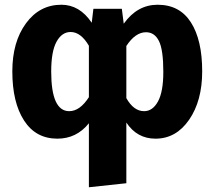

<svg xmlns="http://www.w3.org/2000/svg" viewBox="-20 -568 905 810"><path d="M645 -548Q738 -548 785.5 -473.5Q833 -399 833 -267Q833 -143 778 -63Q723 17 636 17Q558 17 513 -51V205L355 222V-48Q303 17 222 17Q131 17 81.5 -59.5Q32 -136 32 -267Q32 -391 89.5 -469.5Q147 -548 239 -548Q316 -548 367 -472L374 -531H494L502 -468Q559 -548 645 -548ZM272 -99Q317 -99 355 -158V-375Q321 -433 278 -433Q241 -433 218.5 -392Q196 -351 196 -266Q196 -99 272 -99ZM588 -99Q624 -99 646.5 -140Q669 -181 669 -265Q669 -358 650.5 -395Q632 -432 596 -432Q551 -432 513 -374V-154Q544 -99 588 -99Z"/></svg>

Font: FiraGO
Style: Bold
Weight: 700
Designer: bBox Type
Foundry: bBox Type GmbH
Version: Version 1.001;PS 001.001;hotconv 1.0.88;makeotf.lib2.5.64775